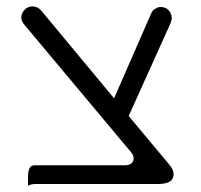

<svg xmlns="http://www.w3.org/2000/svg" viewBox="-20 -593 639 609"><path d="M68.8 -3.9Q79.6 -9.3 90.8 -9.3H478.5Q518.6 -9.3 526.9 -25.9Q530.8 -35.2 530.8 -39.1Q530.8 -54.7 516.6 -71.3L388.2 -225.1L521 -519.5Q524.9 -530.3 524.9 -536.1Q524.9 -542 521 -552.2Q513.7 -564.5 503.4 -568.4Q497.6 -570.8 489.5 -570.8Q481.4 -570.8 475.6 -566.9L474.1 -565.9Q469.7 -564.5 466.3 -561Q462.9 -557.6 459.5 -550.3L341.8 -281.2Q110.4 -559.6 109.9 -560.5Q98.6 -572.8 82 -572.8Q72.8 -572.8 62 -565.9Q47.4 -552.7 47.4 -537.1Q47.4 -528.8 55.2 -517.1L395.5 -110.4Q403.8 -100.6 403.8 -89.8Q403.8 -77.6 392.1 -71.8Q385.7 -68.8 377 -68.8H90.8Q82 -68.8 77.1 -64Q68.8 -55.7 68.8 -31.2Z"/></svg>

Font: YuPearl-ExtraLight
Style: ExtraLight
Weight: 200
Designer: Max Yao
Foundry: Max-Everyday
Version: Version 1.011; ttfautohint (v1.8.3)